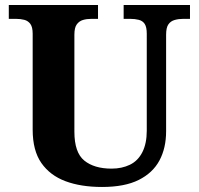

<svg xmlns="http://www.w3.org/2000/svg" viewBox="-20 -734 791 764"><path d="M386 10Q302 10 240.5 -13Q179 -36 144.5 -85.5Q110 -135 110 -218V-600Q110 -626 101 -638.5Q92 -651 77 -655Q62 -659 43 -659H15V-714H370V-659H344Q325 -659 310 -654.5Q295 -650 285.5 -637Q276 -624 276 -596V-210Q276 -127 315.5 -95Q355 -63 424 -63Q465 -63 497 -78.5Q529 -94 546.5 -128.5Q564 -163 564 -214V-600Q564 -626 556 -638.5Q548 -651 532.5 -655Q517 -659 498 -659H472V-714H736V-659H709Q691 -659 675 -654.5Q659 -650 650 -637Q641 -624 641 -596V-212Q641 -145 614.5 -95.5Q588 -46 532 -18Q476 10 386 10Z"/></svg>

Font: Noto Serif Hentaigana EL
Style: Regular
Weight: 400
Designer: Kazuhiro Yamada
Foundry: nipponia
Version: Version 1.000